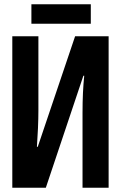

<svg xmlns="http://www.w3.org/2000/svg" viewBox="-20 -885 570 905"><path d="M38 0V-714H161V-364Q161 -328 159 -281Q157 -234 154 -193H158L334 -714H492V0H369V-353Q369 -405 371 -446.5Q373 -488 377 -528H373L196 0ZM128 -773V-865H408V-773Z"/></svg>

Font: Noto Sans Mono Condensed
Style: Bold
Weight: 700
Width: 3
Designer: Monotype Design Team
Foundry: Monotype Imaging Inc.
Version: Version 2.014